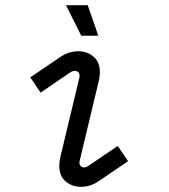

<svg xmlns="http://www.w3.org/2000/svg" viewBox="-20 -708 652 742"><path d="M293 14Q259 14 234 -6.5Q209 -27 209 -68Q209 -84 213 -100L287 -409Q289 -419 284.5 -426.5Q280 -434 269 -434Q261 -434 254 -430L137 -350L97 -409L215 -489Q247 -510 282 -510Q316 -510 341 -489.5Q366 -469 366 -428Q366 -412 362 -396L288 -87Q285 -75 290.5 -68Q296 -61 305 -61Q312 -61 320 -66L435 -144L475 -85L360 -7Q329 14 293 14ZM294 -570 235 -688H319L360 -570Z"/></svg>

Font: Space Mono
Style: Italic
Weight: 400
Italic angle: -12°
Monospace: yes
Designer: Colophon Foundry + Benjamin Critton
Foundry: Colophon Foundry & Benjamin Critton
Version: Version 1.003; ttfautohint (v1.8.4.7-5d5b)